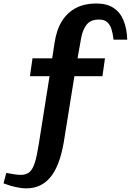

<svg xmlns="http://www.w3.org/2000/svg" viewBox="-90 -866 742 1089"><path d="M60 202.3Q31.9 202.3 -0.7 195.1Q-33.3 187.9 -70 174L-54.4 114.8Q-28.7 119.6 -8.4 122.7Q11.9 125.8 27.8 125.8Q58.7 125.8 77.1 110.2Q95.6 94.6 107.6 56.5Q119.6 18.4 130 -48.8L191 -433.9H79.9L94.3 -535.3H206.1L219.6 -624.1Q230.9 -698.4 262.3 -747.8Q293.8 -797.1 342.7 -821.7Q391.7 -846.3 455.2 -846.3Q515.1 -846.3 553.1 -821.7Q591.1 -797.1 610.3 -751.1Q629.5 -705.2 631.8 -641H554.2Q550.2 -674.3 542.4 -700Q534.7 -725.8 518.1 -740.4Q501.6 -755.1 470.9 -755.1Q424.7 -755.1 401.8 -726.6Q378.9 -698 370.4 -650.6L349.8 -535.3H505.4L491.1 -433.9H332L270.8 -54.1Q247.1 79.1 194.6 140.7Q142.1 202.3 60 202.3Z"/></svg>

Font: Comme
Style: Regular
Weight: 400
Designer: Vernon Adams
Foundry: Vernon Adams
Version: Version 1.000;gftools[0.9.27]